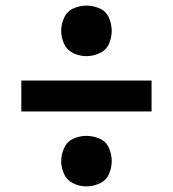

<svg xmlns="http://www.w3.org/2000/svg" viewBox="-20 -682 616 684"><path d="M288 -482Q312 -482 335 -492.5Q358 -503 368 -525.5Q378 -548 378 -572Q378 -596 368 -619Q358 -642 335 -652Q312 -662 288 -662Q264 -662 241.5 -652Q219 -642 208.5 -619Q198 -596 198 -572Q198 -548 208.5 -525.5Q219 -503 241.5 -492.5Q264 -482 288 -482ZM520 -285V-395H56V-285ZM288 -18Q312 -18 335 -28.5Q358 -39 368 -61.5Q378 -84 378 -108Q378 -132 368 -155Q358 -178 335 -188Q312 -198 288 -198Q264 -198 241.5 -188Q219 -178 208.5 -155Q198 -132 198 -108Q198 -84 208.5 -61.5Q219 -39 241.5 -28.5Q264 -18 288 -18Z"/></svg>

Font: Iosevka Sparkle Heavy
Style: Regular
Weight: 900
Designer: Belleve Invis
Foundry: Belleve Invis
Version: Version 4.5.0; ttfautohint (v1.8.3)